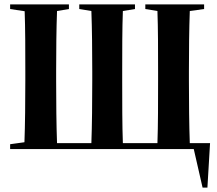

<svg xmlns="http://www.w3.org/2000/svg" viewBox="-20 -677 987 872"><path d="M640 -636 695 -627C698 -550 698 -443 698 -354V-310C698 -217 698 -106 695 -27H538C535 -106 535 -217 535 -310V-354C535 -443 535 -550 538 -627L593 -636V-657H340V-636L395 -627C398 -550 399 -443 399 -354V-310C399 -217 398 -106 395 -27H239C236 -106 235 -217 235 -310V-354C235 -443 236 -550 239 -627L293 -636V-657H26V-636L92 -626C95 -549 95 -443 95 -354V-310C95 -219 94 -109 91 -31L26 -22V0H860L900 175H922L934 -27H842C839 -106 838 -217 838 -310V-354C838 -443 839 -549 842 -627L907 -636V-657H640Z"/></svg>

Font: Source Serif 4 Display
Style: Bold
Weight: 700
Designer: Frank Grießhammer
Foundry: Adobe Systems Incorporated
Version: Version 4.004;hotconv 1.0.117;makeotfexe 2.5.65602